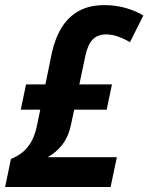

<svg xmlns="http://www.w3.org/2000/svg" viewBox="-32 -745 591 765"><path d="M-11.7 0 11.7 -111.8Q37.6 -122.1 57.9 -138.4Q78.1 -154.8 92.5 -180.2Q106.9 -205.6 114.7 -241.7L128.4 -308.1H50.8L71.8 -408.7H148.9L174.8 -535.2Q188 -594.2 214.6 -636.7Q241.2 -679.2 283.2 -701.9Q325.2 -724.6 384.3 -724.6Q429.2 -724.6 469.2 -713.1Q509.3 -701.7 539.1 -683.1L485.8 -576.7Q462.9 -590.8 438.2 -599.4Q413.6 -607.9 390.6 -607.9Q356.9 -607.9 337.2 -587.4Q317.4 -566.9 308.1 -522.5L284.2 -408.7H414.1L393.1 -308.1H263.7L250.5 -246.6Q240.7 -200.2 216.3 -168.7Q191.9 -137.2 157.7 -118.7H433.6L408.7 0Z"/></svg>

Font: Open Sans SemiCondensed
Style: Bold Italic
Weight: 700
Width: 4
Italic angle: -12°
Designer: Monotype Design Team
Foundry: Monotype Imaging Inc.
Version: Version 3.003